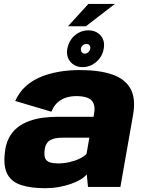

<svg xmlns="http://www.w3.org/2000/svg" viewBox="-20 -958 740 984"><path d="M211.5 6.5Q248 6.5 281.5 0.5Q315 -5.5 343.5 -15.5Q372 -25.5 392.8 -38Q413.5 -50.5 424.5 -64.5L431 0H597L661.5 -366.5Q677 -451.5 649.5 -502.2Q622 -553 555.8 -576Q489.5 -599 388.5 -599Q334.5 -599 283.8 -590.5Q233 -582 188.8 -563.8Q144.5 -545.5 111 -515Q77.5 -484.5 58 -440.5L243.5 -385.5Q256 -416.5 276.2 -434Q296.5 -451.5 321 -458.5Q345.5 -465.5 370.5 -465.5Q404 -465.5 426.5 -457.5Q449 -449.5 458.5 -430Q468 -410.5 462.5 -377L459.5 -359.5H275.5Q239 -359.5 201.5 -354.8Q164 -350 130.5 -338Q97 -326 70 -305Q43 -284 25.8 -251Q8.5 -218 4.5 -171.5Q-3 -103 18.5 -64.2Q40 -25.5 88.8 -9.5Q137.5 6.5 211.5 6.5ZM277.5 -120.5Q252.5 -120.5 235.8 -126Q219 -131.5 212.2 -145.5Q205.5 -159.5 208.5 -186.5Q210.5 -207.5 218.2 -220.5Q226 -233.5 238.2 -240.2Q250.5 -247 267 -249.8Q283.5 -252.5 304 -252.5H438L423.5 -169.5Q410.5 -155.5 387.2 -144.5Q364 -133.5 335.5 -127Q307 -120.5 277.5 -120.5ZM404 -614Q430.5 -614 453.5 -626.8Q476.5 -639.5 492 -660.8Q507.5 -682 511.5 -708.5Q519 -749 495.8 -775.8Q472.5 -802.5 432.5 -802.5Q406 -802.5 383.2 -790.2Q360.5 -778 345.2 -756.8Q330 -735.5 325 -708.5Q318 -668.5 341 -641.2Q364 -614 404 -614ZM414 -683Q405 -683 399 -690.8Q393 -698.5 394.5 -708.5Q396.5 -719.5 404.8 -726.2Q413 -733 422.5 -733Q433 -733 438.8 -726.2Q444.5 -719.5 442.5 -708.5Q441 -698.5 432.8 -690.8Q424.5 -683 414 -683ZM328.5 -823.5H420.5L569 -938H433Z"/></svg>

Font: Anybody Thin ExtraBold
Style: Italic
Weight: 800
Italic angle: -10°
Version: Version 1.113;gftools[0.9.25]